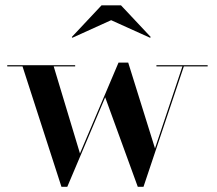

<svg xmlns="http://www.w3.org/2000/svg" viewBox="-20 -712 838 742"><path d="M409.5 -634 560 -566 562.5 -569 447.5 -691.5H372.5L257.5 -569L259.5 -566ZM289 -119 187.5 -455.5H270.5V-460H8V-455.5H67L217.5 10H240L386.5 -336L512.5 10H534.5L690.5 -455.5H782.5V-460H584.5V-455.5H685L579 -138.5L475.5 -470H438Z"/></svg>

Font: Bodoni* 36pt Medium
Style: Regular
Weight: 500
Version: Version 2.3